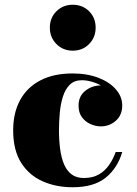

<svg xmlns="http://www.w3.org/2000/svg" viewBox="-20 -779 578 809"><path d="M286 10Q216.5 10 159.8 -15Q103 -40 69.2 -93Q35.5 -146 35.5 -230Q35.5 -304 65 -357.8Q94.5 -411.5 150.5 -440.5Q206.5 -469.5 285.5 -469.5Q347.5 -469.5 394.8 -451.2Q442 -433 468.5 -402.2Q495 -371.5 495 -335Q495 -294 468 -270.2Q441 -246.5 404.5 -246.5Q383 -246.5 361.2 -256.2Q339.5 -266 325.2 -285.2Q311 -304.5 311 -334Q311 -374 339.5 -396.5Q368 -419 404.5 -419Q439.5 -419 466.8 -397Q494 -375 494 -335H468Q468 -358 454.2 -377.5Q440.5 -397 418.5 -411.2Q396.5 -425.5 371.8 -433.2Q347 -441 325 -441Q293 -441 273.8 -421.8Q254.5 -402.5 244.8 -371Q235 -339.5 231.8 -302.5Q228.5 -265.5 228.5 -230Q228.5 -187 233.5 -150.2Q238.5 -113.5 250 -86.5Q261.5 -59.5 281.8 -44.2Q302 -29 333 -29Q370.5 -29 396.2 -43.8Q422 -58.5 439.2 -83.2Q456.5 -108 467.5 -138.5H495Q475.5 -71 425.5 -30.5Q375.5 10 286 10ZM286.5 -565.5Q245.5 -565.5 217.8 -593.5Q190 -621.5 190 -662.5Q190 -704 217.8 -731.5Q245.5 -759 286.5 -759Q328 -759 355.5 -731.5Q383 -704 383 -662.5Q383 -621.5 355.5 -593.5Q328 -565.5 286.5 -565.5Z"/></svg>

Font: Bodoni Moda 9pt ExtraBold
Style: Regular
Weight: 800
Designer: Owen Earl
Foundry: indestructible type
Version: Version 2.005